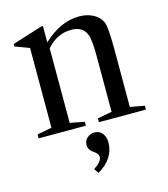

<svg xmlns="http://www.w3.org/2000/svg" viewBox="-116 -630 843 966"><g transform="rotate(-15 305.5 -147.0)"><path d="M202 -35 277 -20V0H31V-20L107 -35V-450L33 -478V-491L188 -540H198V-455Q288 -540 386 -540Q426 -540 457 -524Q488 -508 502 -480Q515 -455 515 -338V-34L590 -20V0H345V-20L420 -34V-328Q420 -410 408 -439Q389 -485 330 -485Q255 -485 202 -423ZM277 246 261 222Q304 193 304 170Q304 153 279.5 136.5Q255 120 255 95Q255 73 271 58.5Q287 44 311 44Q335 44 350 63Q365 82 365 110Q365 194 277 246Z"/></g></svg>

Font: Libre Caslon Text
Style: Regular
Weight: 400
Designer: Pablo Impallari, Rodrigo Fuenzalida
Foundry: Pablo Impallari, Rodrigo Fuenzalida
Version: Version 1.002